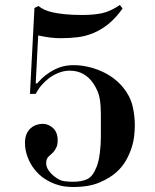

<svg xmlns="http://www.w3.org/2000/svg" viewBox="-20 -735 620 769"><path d="M133 -593 123 -401H129Q146 -421 162.5 -433.5Q179 -446 192 -453Q212 -464 232 -469Q252 -474 275 -474Q329 -474 383 -451Q437 -428 472 -386Q501 -351 510.5 -312Q520 -273 520 -234Q520 -215 517.5 -191.5Q515 -168 507 -143Q499 -118 485 -93Q471 -68 447 -46Q422 -23 379.5 -4.5Q337 14 272 14Q260 14 241.5 12Q223 10 202 2.5Q181 -5 159 -19Q137 -33 118 -57Q101 -78 90.5 -106Q80 -134 80 -163Q80 -184 86.5 -198.5Q93 -213 103.5 -222Q114 -231 126.5 -235Q139 -239 151 -239Q174 -239 192.5 -222Q211 -205 211 -173Q211 -155 205 -143Q199 -131 192 -124Q183 -116 174 -107.5Q165 -99 165 -81Q165 -67 174 -53.5Q183 -40 197 -29Q218 -12 236 -9.5Q254 -7 272 -7Q307 -7 329.5 -17.5Q352 -28 367 -67Q376 -90 380 -123.5Q384 -157 384 -186V-279Q384 -311 379.5 -339.5Q375 -368 355 -399Q320 -452 259 -452Q236 -452 214 -443Q192 -434 175 -421Q161 -410 147.5 -395Q134 -380 123 -359H100L118 -703L134 -711Q144 -703 157.5 -696.5Q171 -690 191 -685.5Q211 -681 240 -678Q269 -675 310 -675Q354 -675 388 -682Q422 -689 460 -715L471 -701Q444 -663 415 -639.5Q386 -616 355 -603Q324 -590 291.5 -586Q259 -582 223 -582Q200 -582 178 -585Q156 -588 133 -593Z"/></svg>

Font: EIisabethische
Style: Book
Weight: 400
Designer: Salychow
Version: Version 1.3